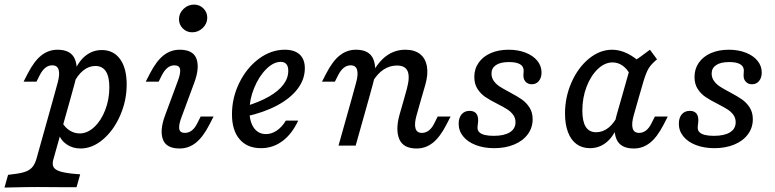

<svg xmlns="http://www.w3.org/2000/svg" viewBox="-92 -647 3443 853"><path d="M140.2 -356.8Q123.3 -356.8 109.6 -346Q96 -335.2 84.8 -313.6L70 -284.2H12.8L30.9 -319.6Q59.7 -375.6 91.7 -400.9Q123.7 -426.1 163.6 -426.1Q223.1 -426.1 240.6 -384.5Q258.2 -342.9 239.4 -275.7L220.4 -206.7H144.2L164.7 -281.5Q174.3 -316.8 168.6 -336.8Q162.8 -356.8 140.2 -356.8ZM-34.3 185.5 -72.2 186.3 -56.1 129.8 -20.1 125.1Q8.2 121.2 25.9 113.8Q43.5 106.3 53.8 92.9Q64 79.4 70.4 57.1L144.2 -206.7H220.4L144.9 61.9Q139.2 81.9 145.5 94.4Q151.8 106.9 172.8 113.9Q193.8 120.9 233.3 124.9L264.2 127.5L248 184.8Q223.5 184.8 198.2 184.7Q161 183.9 76.6 183.9H72.9H74.3Q27.1 183.9 -34.3 185.5ZM470.8 -272Q470.8 -199.8 441.8 -133.8Q412.9 -67.7 365.5 -27.5Q318.2 12.7 265.9 12.7Q230.6 12.7 203.9 -5.7Q177.1 -24.2 168.1 -55L185 -101.8Q197.8 -79.3 218.4 -66.8Q239 -54.2 262.2 -54.2Q296.4 -54.2 326.9 -82.7Q357.4 -111.1 375.6 -158.5Q393.8 -205.9 393.8 -259.1Q393.8 -306.1 378.3 -330Q362.7 -353.9 331.6 -353.9Q302.5 -353.9 277.2 -333.4Q251.9 -312.8 233.8 -274.5L234.2 -317.8Q252.4 -369.3 285.2 -397Q317.9 -424.7 360.4 -424.7Q412.3 -424.7 441.6 -384.3Q470.8 -343.9 470.8 -272Z M682.9 -356.8Q666 -356.8 652.4 -346Q638.8 -335.2 627.5 -313.6L612.8 -284.2H555.5L573.7 -319.6Q602.5 -375.6 634.4 -400.9Q666.4 -426.1 706.3 -426.1Q766.5 -426.1 781 -385.6Q795.4 -345.2 771.1 -279.6L715 -128Q701.6 -93.5 704.2 -75.1Q706.8 -56.6 729.3 -56.6Q746.3 -56.6 760.3 -67.4Q774.3 -78.2 784.7 -99.8L799.5 -129.2H856.8L838.6 -93.8Q809.8 -37.8 777.8 -12.5Q745.9 12.7 706 12.7Q646.5 12.7 631.7 -27.7Q616.9 -68.2 641.2 -133.8L697.3 -285.3Q710.7 -319.9 708.1 -338.3Q705.5 -356.8 682.9 -356.8ZM703.2 -561.6Q703.2 -588 723.2 -607.3Q743.2 -626.6 770.2 -626.6Q794.7 -626.6 811.8 -609.5Q828.8 -592.5 828.8 -568.5Q828.8 -542 808.8 -522.7Q788.8 -503.5 761.8 -503.5Q737.3 -503.5 720.2 -520.5Q703.2 -537.6 703.2 -561.6Z M938.6 -139.2Q938.6 -213.2 971.4 -279.5Q1004.1 -345.8 1058.2 -386Q1112.3 -426.1 1173.1 -426.1Q1216.4 -426.1 1239.4 -404.9Q1262.3 -383.6 1262.3 -343.6Q1262.3 -294.8 1230.4 -252.5Q1198.5 -210.2 1138.9 -178.4Q1079.3 -146.7 998.1 -129L998.9 -175Q1060.8 -193.7 1103 -218Q1145.1 -242.2 1166.9 -271Q1188.7 -299.9 1188.7 -332.5Q1188.7 -352.4 1180.1 -362.2Q1171.5 -372.1 1155.1 -372.1Q1122.9 -372.1 1090.5 -339.7Q1058 -307.3 1037.2 -256.3Q1016.3 -205.3 1016.3 -155.1Q1016.3 -106.7 1035.9 -79Q1055.6 -51.3 1089.5 -51.3Q1114.6 -51.3 1137.8 -67Q1161 -82.7 1178 -111.3H1232.9Q1205 -51.4 1162.6 -20Q1120.3 11.3 1067.6 11.3Q1006.5 11.3 972.6 -28.2Q938.6 -67.7 938.6 -139.2Z M1466 -356.8Q1449.1 -356.8 1435.5 -346Q1421.8 -335.2 1410.6 -313.6L1395.8 -284.2H1338.6L1356.8 -319.6Q1385.5 -375.6 1417.5 -400.9Q1449.5 -426.1 1489.4 -426.1Q1548.9 -426.1 1566.4 -384.5Q1584 -342.9 1565.2 -275.7L1546.2 -206.7H1470L1490.5 -281.5Q1500.1 -316.8 1494.4 -336.8Q1488.6 -356.8 1466 -356.8ZM1470 -206.7H1546.2L1488.1 0H1411.9ZM1671.4 -355.9Q1639.8 -355.9 1612.5 -338.2Q1585.3 -320.5 1564 -285.2L1562.2 -322.7Q1591 -375.4 1627.5 -400.8Q1663.9 -426.1 1709 -426.1Q1749.3 -426.1 1773.8 -407.1Q1798.2 -388 1804.6 -352.4Q1811 -316.8 1797.4 -269.9L1779.1 -206.7H1702.9L1716.2 -254.9Q1729.7 -305.8 1718.9 -330.9Q1708.1 -355.9 1671.4 -355.9ZM1782.3 -56.6Q1799.3 -56.6 1813.3 -67.4Q1827.3 -78.2 1837.8 -99.8L1852.5 -129.2H1909.8L1891.6 -93.8Q1862.8 -37.8 1830.9 -12.5Q1798.9 12.7 1759 12.7Q1699.5 12.7 1681.9 -28.9Q1664.4 -70.5 1683.1 -137.7L1702.9 -206.7H1779.1L1757.9 -131.9Q1748.2 -96.6 1754 -76.6Q1759.7 -56.6 1782.3 -56.6Z M1945.7 -97.4Q1945.7 -123.7 1958.8 -139.1Q1971.9 -154.5 1994.4 -154.5Q2012.9 -154.5 2022.6 -144Q2032.3 -133.6 2032.3 -112.9Q2032.3 -107.7 2031.8 -102.6Q2031.3 -97.4 2030.4 -92.3Q2030.3 -88.2 2029.9 -85.7Q2029.5 -83.2 2029.5 -79.2Q2029.5 -67.4 2037.5 -59.4Q2045.5 -51.5 2061.5 -47.5Q2077.5 -43.5 2101.3 -43.5Q2147.8 -43.5 2173 -59.2Q2198.2 -74.9 2198.2 -103.9Q2198.2 -122.9 2187.8 -137Q2177.3 -151.1 2161.3 -161.3Q2145.3 -171.5 2117.9 -185.5Q2084.7 -202.2 2064.1 -216.2Q2043.6 -230.1 2029.4 -252Q2015.2 -274 2015.2 -305.2Q2015.2 -341.1 2034.6 -368.6Q2054 -396.2 2088.6 -411.2Q2123.1 -426.1 2167.7 -426.1Q2209.6 -426.1 2242.9 -413.1Q2276.2 -400.2 2295.1 -377.1Q2313.9 -354 2313.9 -324.8Q2313.9 -301.6 2302 -287.1Q2290.1 -272.6 2270.7 -272.6Q2254.1 -272.6 2243.7 -283.2Q2233.4 -293.8 2233.4 -310.8Q2233.4 -315.2 2233.6 -318.1Q2233.8 -321 2234 -325.2Q2234.2 -327.9 2234.3 -329.4Q2234.4 -330.9 2234.4 -333.4Q2234.4 -352.2 2218.2 -361.7Q2202 -371.3 2169.4 -371.3Q2131.2 -371.3 2111.4 -357.8Q2091.5 -344.4 2091.5 -320.5Q2091.5 -301.5 2101.9 -287.1Q2112.4 -272.6 2128 -262.5Q2143.7 -252.3 2171.8 -237.5Q2205.7 -219.4 2225.9 -205.5Q2246.1 -191.5 2260.2 -169.7Q2274.4 -147.8 2274.4 -117.3Q2274.4 -79.8 2252.7 -50.4Q2230.9 -20.9 2192 -4.8Q2153.1 11.3 2103.9 11.3Q2057.9 11.3 2021.9 -2.5Q1985.8 -16.2 1965.8 -41Q1945.7 -65.7 1945.7 -97.4Z M2418.2 -143.1Q2418.2 -215.9 2447.3 -281.6Q2476.4 -347.3 2524.8 -386.7Q2573.2 -426.1 2627.7 -426.1Q2661.6 -426.1 2696.5 -408.8Q2731.4 -391.5 2764.4 -358.4L2707.8 -314.2Q2695.2 -340.4 2674.5 -355Q2653.9 -369.7 2629.5 -369.7Q2594.4 -369.7 2563.5 -339.9Q2532.5 -310.2 2513.8 -261.2Q2495.2 -212.2 2495.2 -155.9Q2495.2 -107.3 2510.4 -83.4Q2525.6 -59.5 2556.7 -59.5Q2586.6 -59.5 2611.9 -80Q2637.2 -100.6 2655.2 -138.9L2654.8 -95.5Q2636.5 -43.8 2604.1 -16.2Q2571.6 11.3 2529 11.3Q2494.2 11.3 2469.4 -6.9Q2444.6 -25 2431.4 -59.7Q2418.2 -94.5 2418.2 -143.1ZM2795.5 -426.1 2827 -383.4Q2801.1 -362.3 2789.4 -342.6Q2777.7 -322.9 2765.7 -281.8L2743.9 -206.7H2667.8L2714.3 -370.8Q2732.1 -379.9 2750.9 -393.1Q2769.7 -406.4 2795.5 -426.1ZM2747.2 -56.6Q2764.2 -56.6 2778.2 -67.4Q2792.1 -78.2 2802.6 -99.8L2817.4 -129.2H2874.6L2856.5 -93.8Q2827.7 -37.8 2795.7 -12.5Q2763.8 12.7 2723.9 12.7Q2664.4 12.7 2646.8 -28.9Q2629.3 -70.5 2648 -137.7L2667.8 -206.7H2743.9L2722.7 -131.9Q2713.1 -96.6 2718.8 -76.6Q2724.6 -56.6 2747.2 -56.6Z M2923.9 -97.4Q2923.9 -123.7 2937 -139.1Q2950.1 -154.5 2972.7 -154.5Q2991.1 -154.5 3000.8 -144Q3010.5 -133.6 3010.5 -112.9Q3010.5 -107.7 3010 -102.6Q3009.5 -97.4 3008.6 -92.3Q3008.5 -88.2 3008.1 -85.7Q3007.7 -83.2 3007.7 -79.2Q3007.7 -67.4 3015.7 -59.4Q3023.7 -51.5 3039.7 -47.5Q3055.7 -43.5 3079.5 -43.5Q3126 -43.5 3151.2 -59.2Q3176.4 -74.9 3176.4 -103.9Q3176.4 -122.9 3166 -137Q3155.6 -151.1 3139.5 -161.3Q3123.5 -171.5 3096.1 -185.5Q3062.9 -202.2 3042.4 -216.2Q3021.8 -230.1 3007.6 -252Q2993.5 -274 2993.5 -305.2Q2993.5 -341.1 3012.8 -368.6Q3032.2 -396.2 3066.8 -411.2Q3101.4 -426.1 3145.9 -426.1Q3187.8 -426.1 3221.1 -413.1Q3254.4 -400.2 3273.3 -377.1Q3292.2 -354 3292.2 -324.8Q3292.2 -301.6 3280.3 -287.1Q3268.3 -272.6 3249 -272.6Q3232.3 -272.6 3222 -283.2Q3211.6 -293.8 3211.6 -310.8Q3211.6 -315.2 3211.8 -318.1Q3212 -321 3212.2 -325.2Q3212.4 -327.9 3212.5 -329.4Q3212.7 -330.9 3212.7 -333.4Q3212.7 -352.2 3196.4 -361.7Q3180.2 -371.3 3147.6 -371.3Q3109.5 -371.3 3089.6 -357.8Q3069.7 -344.4 3069.7 -320.5Q3069.7 -301.5 3080.2 -287.1Q3090.6 -272.6 3106.3 -262.5Q3121.9 -252.3 3150 -237.5Q3184 -219.4 3204.1 -205.5Q3224.3 -191.5 3238.5 -169.7Q3252.6 -147.8 3252.6 -117.3Q3252.6 -79.8 3230.9 -50.4Q3209.2 -20.9 3170.3 -4.8Q3131.4 11.3 3082.1 11.3Q3036.1 11.3 3000.1 -2.5Q2964 -16.2 2944 -41Q2923.9 -65.7 2923.9 -97.4Z"/></svg>

Font: Playfair Micro SmCond SmLight
Style: Italic
Weight: 360
Width: 4
Italic angle: -15.6°
Designer: Claus Eggers Sørensen
Foundry: Claus Eggers Sørensen
Version: Version 2.203;Glyphs 3.3 (3326)